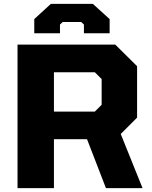

<svg xmlns="http://www.w3.org/2000/svg" viewBox="-20 -966 782 986"><path d="M156 -795V-868L241 -946H457L543 -868V-795H411V-840L397 -853H302L288 -840V-795ZM70 0V-737H572L684 -626V-362L600 -278L712 0H524L427 -251H257V0ZM257 -393H467L502 -428V-560L467 -595H257Z"/></svg>

Font: Tomorrow
Style: Bold
Weight: 700
Designer: Tony de Marco, Monica Rizzolli
Foundry: Just in Type
Version: Version 2.002